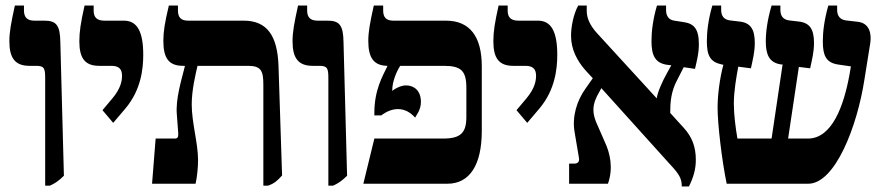

<svg xmlns="http://www.w3.org/2000/svg" viewBox="-20 -667 3201 697"><path d="M144 7H161C177 0 192 -9 212 -29L199 -515C198 -576 184 -592 141 -592H105C79 -592 67 -604 67 -629V-647H34C20 -583 14 -551 14 -517C14 -456 35 -428 87 -428H112C141 -428 144 -418 144 -383Z M391 -221 436 -274C492 -341 500 -417 500 -468C500 -554 477 -592 430 -592H359C333 -592 320 -603 320 -628V-647H287C273 -584 268 -552 268 -517C268 -455 289 -428 340 -428H384C411 -428 423 -417 423 -392C423 -373 418 -346 389 -311L352 -267Z M1004 -30 991 -429C987 -538 949 -592 865 -592H663C637 -592 626 -604 626 -629V-647H593C578 -584 573 -552 573 -519C573 -455 593 -428 645 -428H651V-426C638 -374 617 -307 622 -251L627 -184C628 -170 625 -164 615 -164H545L532 0H690C696 -27 699 -62 699 -86C699 -147 676 -222 676 -288C676 -340 690 -398 697 -428H880C928 -428 936 -410 936 -359V7H953C976 -1 987 -11 1004 -30Z M1172 7H1189C1205 0 1220 -9 1240 -29L1227 -515C1226 -576 1212 -592 1169 -592H1133C1107 -592 1095 -604 1095 -629V-647H1062C1048 -583 1042 -551 1042 -517C1042 -456 1063 -428 1115 -428H1140C1169 -428 1172 -418 1172 -383Z M1729 -192V-426C1729 -535 1685 -592 1599 -592H1408C1382 -592 1371 -604 1371 -629V-647H1337C1323 -584 1317 -552 1317 -518C1317 -457 1337 -429 1386 -428V-426C1369 -391 1339 -340 1339 -258V-248H1364C1384 -263 1404 -271 1425 -271C1450 -271 1471 -258 1487 -240C1492 -250 1508 -268 1508 -297C1508 -339 1482 -357 1454 -357C1438 -357 1417 -348 1404 -337V-340C1404 -371 1420 -409 1433 -428H1591C1654 -428 1673 -410 1673 -348V-243C1673 -185 1653 -164 1588 -164H1339L1299 0H1604C1685 0 1729 -68 1729 -192Z M1894 -221 1939 -274C1995 -341 2003 -417 2003 -468C2003 -554 1980 -592 1933 -592H1862C1836 -592 1823 -603 1823 -628V-647H1790C1776 -584 1771 -552 1771 -517C1771 -455 1792 -428 1843 -428H1887C1914 -428 1926 -417 1926 -392C1926 -373 1921 -346 1892 -311L1855 -267Z M2506 -87C2506 -134 2492 -170 2463 -202L2413 -257C2413 -296 2416 -335 2438 -376L2462 -423L2503 -417C2511 -452 2517 -474 2517 -507C2517 -564 2498 -582 2460 -587L2428 -592C2407 -595 2398 -610 2398 -630V-647H2365C2350 -597 2345 -551 2345 -518C2345 -466 2358 -439 2400 -432L2417 -430L2401 -401C2384 -371 2367 -332 2364 -310L2146 -548C2121 -576 2110 -602 2110 -627V-647H2079C2061 -614 2053 -568 2053 -537C2053 -488 2075 -446 2106 -411L2132 -383L2106 -346C2074 -302 2056 -243 2066 -187L2081 -98C2085 -81 2079 -73 2064 -73H2046V0H2187C2207 -57 2195 -111 2175 -153L2151 -208C2127 -257 2129 -289 2156 -334L2163 -347L2410 -73C2447 -34 2455 -18 2455 10H2481C2498 -25 2506 -53 2506 -87Z M2618 0H2914C3012 0 3092 -209 3118 -378L3139 -509C3145 -545 3136 -584 3093 -588L3050 -593C3030 -596 3019 -609 3019 -631V-647H2987C2972 -594 2967 -551 2967 -517C2967 -465 2979 -440 3021 -433L3069 -426L3064 -397C3043 -281 3000 -164 2913 -164H2841L2880 -424L2921 -419C2928 -452 2935 -478 2935 -511C2935 -562 2919 -585 2878 -589L2844 -593C2824 -596 2813 -608 2813 -631V-647H2781C2766 -596 2760 -552 2760 -517C2760 -471 2771 -439 2816 -433H2821L2781 -164H2657C2650 -204 2644 -253 2644 -290C2644 -337 2653 -386 2660 -425L2706 -419C2713 -452 2720 -478 2720 -511C2720 -561 2705 -585 2663 -589L2629 -593C2609 -596 2598 -608 2598 -631V-647H2566C2551 -596 2546 -551 2546 -518C2546 -465 2558 -442 2600 -433L2606 -432C2593 -384 2585 -322 2585 -277C2585 -217 2600 -88 2618 0Z"/></svg>

Font: Noto Serif Hebrew Condensed Extra
Style: Regular
Weight: 800
Width: 3
Designer: Monotype Design Team
Foundry: Monotype Imaging Inc.
Version: Version 1.901